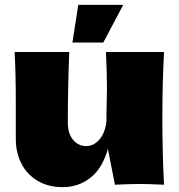

<svg xmlns="http://www.w3.org/2000/svg" viewBox="-20 -760 735 790"><path d="M648 -274Q648 -127 655 0Q591 -3 554 -3Q519 -3 453 0L424 -147Q401 -67 352 -28.5Q303 10 238 10Q178 10 134 -16.5Q90 -43 67.5 -88Q45 -133 45 -189V-333Q45 -466 40 -546H265Q259 -399 259 -255Q259 -211 280.5 -185Q302 -159 335 -159Q366 -159 389.5 -186.5Q413 -214 418 -262V-285Q420 -363 420 -393Q420 -462 416 -546H655Q648 -420 648 -274ZM405 -585H278L302 -740H487Z"/></svg>

Font: Dela Gothic One
Style: Regular
Weight: 400
Designer: aratakana
Foundry: aratakana
Version: Version 1.004